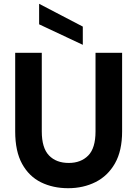

<svg xmlns="http://www.w3.org/2000/svg" viewBox="-20 -984 723 1011"><path d="M60 0ZM60 0ZM339 7Q259 7 196 -24Q133 -55 96.5 -121Q60 -187 60 -292V-706H200V-292Q200 -205 238 -165.5Q276 -126 342 -126Q406 -126 444.5 -165Q483 -204 483 -292V-706H623V-292Q623 -190 585.5 -124Q548 -58 483.5 -25.5Q419 7 339 7ZM416 -748 186 -856V-964L416 -844Z"/></svg>

Font: Ulagadi Sans SemiBold
Style: Regular
Weight: 600
Designer: Ninad Kale (Devanagari), Jonny Pinhorn (Latin)
Foundry: Indian Type Foundry
Version: Version 3.01;March 29, 2020;FontCreator 12.0.0.2522 64-bit; 